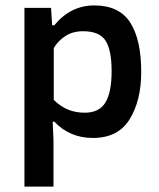

<svg xmlns="http://www.w3.org/2000/svg" viewBox="-20 -500 587 707"><path d="M70 -471H168L172 -407H180Q240 -480 327 -480Q419 -480 459.5 -417Q500 -354 500 -235Q500 -130 457.5 -61Q415 8 322 8Q237 8 180 -52H174L177 17V187H70ZM391 -238Q391 -316 368.5 -350.5Q346 -385 286 -385Q248 -385 221 -367.5Q194 -350 178 -323V-132Q204 -107 231.5 -96Q259 -85 292 -85Q346 -85 368.5 -123Q391 -161 391 -238Z"/></svg>

Font: Athiti SemiBold
Style: Regular
Weight: 600
Designer: CadsonDemak Team
Foundry: CadsonDemak
Version: Version 1.032